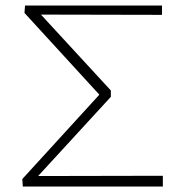

<svg xmlns="http://www.w3.org/2000/svg" viewBox="-20 -678 647 698"><path d="M63 0 61 -27 356 -350 352 -322 69 -631 71 -658H569V-624L107 -625L115 -640L383 -349V-326L102 -20L93 -38L572 -39V0Z"/></svg>

Font: Ysabeau SC ExtraLight
Style: Regular
Weight: 250
Designer: Christian Thalmann (Catharsis Fonts)
Version: Version 2.001;gftools[0.9.30]; featfreeze: smcp